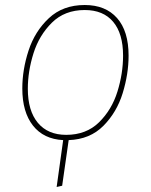

<svg xmlns="http://www.w3.org/2000/svg" viewBox="-20 -549 601 766"><path d="M254 10 228 192 206 197 232 10Q154 6 111.5 -48Q69 -102 69 -196Q69 -271 94 -347.5Q119 -424 175 -476.5Q231 -529 318 -529Q401 -529 447 -477Q493 -425 493 -327Q493 -254 469.5 -177.5Q446 -101 392.5 -47Q339 7 254 10ZM471 -327Q471 -415 431.5 -462Q392 -509 318 -509Q238 -509 187 -458.5Q136 -408 113.5 -336Q91 -264 91 -195Q91 -107 131 -59Q171 -11 244 -11Q324 -11 375 -61Q426 -111 448.5 -183.5Q471 -256 471 -327Z"/></svg>

Font: FiraGO Thin
Style: Italic
Weight: 100
Italic angle: -8°
Designer: bBox Type GmbH
Foundry: bBox Type GmbH
Version: Version 1.001